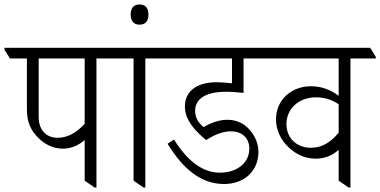

<svg xmlns="http://www.w3.org/2000/svg" viewBox="-51 -838 1711 864"><path d="M232 -169C269 -169 303 -184 330 -208V-25L375 6H383V-575H497V-582L472 -623H-31V-614L-6 -575H70V-348C70 -294 83 -254 125 -214C152 -188 190 -169 232 -169ZM123 -313V-575H330V-281C293 -240 252 -218 209 -218C156 -218 123 -253 123 -313Z M595 6H603V-575H717V-582L691 -623H435V-615L460 -575H550V-25Z M577 -727C603 -727 617 -743 617 -772C617 -802 603 -818 577 -818C551 -818 537 -802 537 -772C537 -743 551 -727 577 -727Z M957 -10C1053 -10 1112 -73 1112 -154C1112 -190 1098 -224 1074 -252C1047 -284 1012 -299 972 -299C939 -299 902 -288 865 -266C843 -285 827 -307 827 -339C827 -391 871 -425 966 -425C992 -425 1017 -423 1045 -420V-575H1186V-582L1162 -623H654V-615L679 -575H993V-463C966 -466 945 -468 925 -468C833 -468 781 -427 781 -358C781 -297 830 -245 877 -208C923 -237 957 -247 988 -247C1037 -247 1071 -218 1071 -169C1071 -107 1018 -61 938 -61C859 -61 791 -116 732 -210L703 -191C773 -77 854 -10 957 -10Z M1370 -124C1411 -124 1446 -139 1473 -164V-25L1518 6H1526V-575H1640V-582L1615 -623H1124V-614L1149 -575H1473V-407C1438 -433 1397 -450 1348 -450C1262 -450 1191 -390 1191 -301C1191 -251 1214 -206 1249 -174C1281 -144 1320 -124 1370 -124ZM1238 -280C1238 -346 1291 -400 1371 -400C1408 -400 1439 -391 1473 -369V-241C1437 -197 1397 -173 1349 -173C1281 -173 1238 -219 1238 -280Z"/></svg>

Font: Noto Serif Devanagari SemiCondensed Light
Style: Regular
Weight: 300
Width: 4
Designer: Universal Thirst, Indian Type Foundry and the Monotype Design Team
Foundry: Monotype Imaging Inc.
Version: Version 2.004